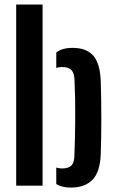

<svg xmlns="http://www.w3.org/2000/svg" viewBox="-20 -820 507 848"><path d="M51.5 0V-800H168V0ZM228.5 -7V-80Q234.5 -78 240.8 -77Q247 -76 254 -76Q283 -76 295.2 -89Q307.5 -102 308.5 -129.5Q310 -168 311 -209.8Q312 -251.5 312.2 -295.2Q312.5 -339 311.8 -382.8Q311 -426.5 309 -469Q308 -496.5 295.8 -510.2Q283.5 -524 254 -524Q240.5 -524 228.5 -520V-588Q241.5 -598.5 259.2 -603.5Q277 -608.5 301.5 -608.5Q361 -608.5 391.5 -574.8Q422 -541 425 -461Q426 -429.5 426.8 -387.5Q427.5 -345.5 427.5 -300.5Q427.5 -255.5 426.8 -213.2Q426 -171 425 -139Q422 -60 388.2 -25.8Q354.5 8.5 294 8.5Q272.5 8.5 256.8 4.5Q241 0.5 228.5 -7Z"/></svg>

Font: Big Shoulders Stencil Text Thin
Style: Bold
Weight: 700
Version: Version 2.001